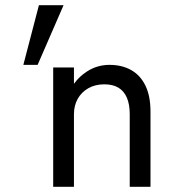

<svg xmlns="http://www.w3.org/2000/svg" viewBox="-20 -720 675 740"><path d="M225 -700 125 -470H70L130 -700ZM265 0H185V-460H265V-397Q286 -426 316 -445Q355 -470 402 -470Q450 -470 485.5 -450Q521 -430 540.5 -390Q560 -350 560 -290V0H480V-280Q480 -318 469 -343.5Q458 -369 436.5 -382Q415 -395 382 -395Q347 -395 320.5 -380Q294 -365 279.5 -339Q265 -313 265 -280Z"/></svg>

Font: Venryn Sans
Style: Regular
Weight: 400
Designer: Owen Earl, indestructible type* (font) & Cristiano Sobral (main changes)
Version: Version 3.600; ttfautohint (v1.8.3)